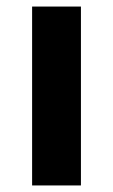

<svg xmlns="http://www.w3.org/2000/svg" viewBox="-20 -566 345 586"><path d="M227 0V-546H78V0Z"/></svg>

Font: Noto Sans Gunjala Gondi
Style: Bold
Weight: 700
Designer: Ek Type
Foundry: Ek Type
Version: Version 1.004